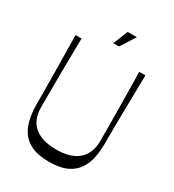

<svg xmlns="http://www.w3.org/2000/svg" viewBox="-207 -982 1003 1109"><g transform="rotate(30 294.5 -427.5)"><path d="M295 11Q224 11 179.5 -9Q135 -29 110.5 -64.5Q86 -100 76.5 -146.5Q67 -193 67 -244Q67 -260 67 -293Q67 -326 66.5 -371Q66 -416 65.5 -470Q65 -524 64 -583Q63 -642 62 -700H102Q100 -586 99 -472Q98 -358 98 -244Q98 -200 110.5 -168Q123 -136 148 -114.5Q173 -93 210 -82Q247 -71 295 -71Q343 -71 379.5 -82Q416 -93 441 -114.5Q466 -136 479 -168Q492 -200 492 -244Q492 -358 490.5 -472Q489 -586 487 -700H528Q527 -642 526 -583Q525 -524 524 -470Q523 -416 522.5 -370.5Q522 -325 522 -292Q522 -259 522 -243Q522 -193 513 -147.5Q504 -102 479.5 -66Q455 -30 410.5 -9.5Q366 11 295 11ZM274 -768 314 -866H375L312 -768Z"/></g></svg>

Font: Ojuju
Style: Regular
Weight: 400
Designer: Chisaokwu Joboson, Mirko Velimirovic
Foundry: Udi Foundry
Version: Version 1.000